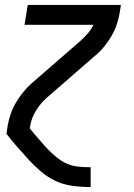

<svg xmlns="http://www.w3.org/2000/svg" viewBox="-20 -540 540 775"><path d="M345 215Q308 215 271.5 210Q235 205 203.5 190Q172 175 145.5 152.5Q119 130 95.5 104.5Q72 79 49.5 53Q27 27 6 0L11 -33Q15 -56 23 -79.5Q31 -103 43.5 -124.5Q56 -146 72 -166Q88 -186 107 -203L307 -377Q322 -391 335.5 -406.5Q349 -422 357 -440H79L92 -520H468L463 -488Q459 -464 451 -440.5Q443 -417 430.5 -395.5Q418 -374 402 -354Q386 -334 366 -317L166 -143Q142 -121 124.5 -92Q107 -63 102 -33L100 -22Q107 -14 113 -6Q119 2 126 9L127 10L128 12H129L131 15Q145 31 158.5 46.5Q172 62 187.5 76.5Q203 91 220 103.5Q237 116 257 123.5Q277 131 299.5 133Q322 135 345 135H346V215Z"/></svg>

Font: Iosevka Term Curly Medium
Style: Italic
Weight: 500
Italic angle: -9°
Designer: Belleve Invis
Foundry: Belleve Invis
Version: Version 32.3.0